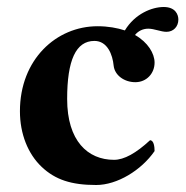

<svg xmlns="http://www.w3.org/2000/svg" viewBox="-20 -519 533 549"><path d="M456 -428C476 -428 490 -443 490 -463C490 -477 482 -499 448 -499C415 -499 366 -480 337 -432C316 -439 289 -444 259 -444C141 -444 37 -349 37 -201C37 -136 60 -79 99 -42C138 -5 184 10 255 10C315 10 384 -32 422 -87C422 -99 420 -118 409 -118C369 -81 335 -62 306 -62C231 -62 172 -116 172 -236C172 -347 197 -402 250 -402C287 -402 302 -363 305 -331C308 -304 335 -284 367 -284C399 -284 422 -309 422 -340C422 -366 403 -398 366 -419C375 -430 388 -437 404 -437C421 -437 440 -428 456 -428Z"/></svg>

Font: Libertinus Serif
Style: Bold
Weight: 700
Designer: Philipp H. Poll, Khaled Hosny
Foundry: Caleb Maclennan
Version: Version 7.050;RELEASE